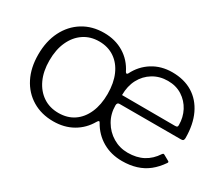

<svg xmlns="http://www.w3.org/2000/svg" viewBox="-97 -782 1201 1034"><g transform="rotate(30 503.0 -265.0)"><path d="M299 10Q225 10 168.5 -24Q112 -58 81 -119Q50 -180 50 -262Q50 -345 81.5 -407.5Q113 -470 169.5 -505Q226 -540 300 -540Q370 -540 423.5 -507.5Q477 -475 506 -416Q514 -404 521 -416Q550 -474 603 -507Q656 -540 724 -540Q798 -540 851 -507.5Q904 -475 933 -414Q962 -353 962 -268Q962 -260 958.5 -255Q955 -250 945 -250H562Q547 -250 547 -232Q547 -180 572 -137Q597 -94 639 -69Q681 -44 731 -44Q786 -44 826.5 -65.5Q867 -87 895 -130Q899 -135 901.5 -135.5Q904 -136 908 -134L942 -115Q950 -111 944 -103Q918 -65 886.5 -40Q855 -15 815 -2.5Q775 10 727 10Q658 10 605 -21Q552 -52 521 -107Q514 -123 503 -104Q472 -50 419.5 -20Q367 10 299 10ZM301 -43Q356 -43 396 -70Q436 -97 458 -147Q480 -197 480 -264Q480 -332 458 -382Q436 -432 395.5 -459.5Q355 -487 300 -487Q246 -487 205 -459.5Q164 -432 141 -382Q118 -332 118 -264Q118 -197 141 -147.5Q164 -98 205 -70.5Q246 -43 301 -43ZM727 -488Q676 -488 635.5 -463.5Q595 -439 572.5 -396.5Q550 -354 550 -298L879 -297Q890 -297 893 -300Q896 -303 896 -311Q896 -359 875 -399Q854 -439 816 -463.5Q778 -488 727 -488Z"/></g></svg>

Font: Libre Franklin Light
Style: Regular
Weight: 300
Designer: Pablo Impallari, Rodrigo Fuenzalida, Nhung Nguyen
Foundry: Impallari Type
Version: Version 3.000